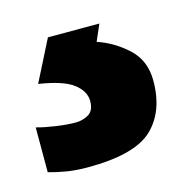

<svg xmlns="http://www.w3.org/2000/svg" viewBox="-70 -49 327 339"><g transform="rotate(-15 93.5 120.0)"><path d="M204 122Q204 178 171.5 209Q139 240 53 240Q31 240 13.5 237Q-4 234 -18 230V148Q-4 152 16.5 155Q37 158 52 158Q66 158 76.5 151.5Q87 145 87 128Q87 110 69 96Q51 82 6 75L44 0H138L125 30Q155 40 179.5 62.5Q204 85 204 122Z"/></g></svg>

Font: Noto Sans Tangsa
Style: Bold
Weight: 700
Version: Version 1.504